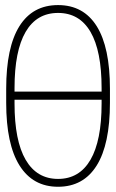

<svg xmlns="http://www.w3.org/2000/svg" viewBox="-20 -711 448 741"><path d="M204.1 9.8Q106.9 9.8 55.4 -72.3Q3.9 -154.3 3.9 -314.5V-368.2Q3.9 -528.3 54.9 -609.9Q106 -691.4 204.1 -691.4Q302.2 -691.4 353.3 -609.9Q404.3 -528.3 404.3 -368.2V-314.5Q404.3 -153.8 353 -72Q301.8 9.8 204.1 9.8ZM204.1 -661.1Q121.6 -661.1 78.9 -587.9Q36.1 -514.6 36.1 -371.1V-357.4H372.1V-371.1Q372.1 -514.6 329.3 -587.9Q286.6 -661.1 204.1 -661.1ZM204.1 -20.5Q286.1 -20.5 329.1 -94.2Q372.1 -168 372.1 -311.5V-326.2H36.1V-311.5Q36.1 -168 79.1 -94.2Q122.1 -20.5 204.1 -20.5Z"/></svg>

Font: Pretendard GOV Thin
Style: Regular
Weight: 100
Designer: Base glyphs from Inter by Rasmus Andersson; Hangeul glyphs from Noto Sans CJK(Source Han Sans) by Jang Soo-young and Kan
Foundry: Kil Hyung-jin
Version: Version 1.309